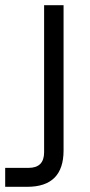

<svg xmlns="http://www.w3.org/2000/svg" viewBox="-80 -520 345 740"><path d="M90 67V-500H165V60Q165 200 25 200H-60V127H30Q90 127 90 67Z"/></svg>

Font: MedMera Sans
Style: Regular
Weight: 400
Designer: Kasper Nordkvist
Foundry: UNCUT.wtf
Version: Version 1.300